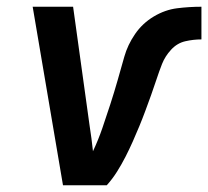

<svg xmlns="http://www.w3.org/2000/svg" viewBox="-20 -550 618 570"><path d="M167 0H297Q314 -19 327.5 -40.5Q341 -62 352.5 -84.5Q364 -107 374 -129.5Q384 -152 393.5 -175Q403 -198 411.5 -221Q420 -244 428.5 -267.5Q437 -291 444.5 -314Q452 -337 461 -360Q470 -383 488 -402.5Q506 -422 530 -427.5Q554 -433 578 -433V-530Q542 -530 506 -525.5Q470 -521 436.5 -501Q403 -481 381 -449Q359 -417 349 -381.5Q339 -346 329 -311Q319 -276 307.5 -240.5Q296 -205 284 -170Q272 -135 256 -101Q254 -120 251.5 -139Q249 -158 246 -177L197 -530H77Z"/></svg>

Font: Iosevka Sparkle SmBdObl
Style: Regular
Weight: 600
Italic angle: -9°
Designer: Belleve Invis
Foundry: Belleve Invis
Version: Version 4.5.0; ttfautohint (v1.8.3)